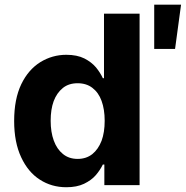

<svg xmlns="http://www.w3.org/2000/svg" viewBox="-20 -785 788 814"><path d="M261.2 8.8Q198.7 8.8 148.9 -23.4Q99.1 -55.2 69.8 -118.2Q40 -181.6 40 -272Q40 -365.2 70.3 -428.2Q100.1 -489.7 150.9 -521.5Q201.7 -552.7 261.2 -552.7Q306.6 -552.7 337.9 -537.1Q368.2 -521.5 387.2 -499Q405.3 -476.6 416 -453.6H420.9V-727.1H571.8V0H422.4V-87.4H416Q404.3 -63.5 386.2 -42.5Q367.7 -21 336.4 -5.9Q305.7 8.8 261.2 8.8ZM309.1 -111.3Q345.7 -111.3 371.6 -131.8Q396.5 -151.9 410.6 -188Q423.8 -223.6 423.8 -272.9Q423.8 -321.3 410.6 -357.4Q397.9 -392.6 371.6 -412.6Q346.2 -432.1 309.1 -432.1Q271.5 -432.1 246.6 -412.1Q220.7 -391.1 207.5 -356Q194.8 -321.3 194.8 -272.9Q194.8 -225.1 208 -189Q221.2 -152.8 246.6 -132.3Q272 -111.3 309.1 -111.3ZM722.2 -577.6H633.8V-765.1H747.6Z"/></svg>

Font: My Font
Style: Bold
Weight: 500
Designer: Rasmus Andersson
Foundry: rsms
Version: Version 0.001